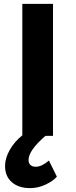

<svg xmlns="http://www.w3.org/2000/svg" viewBox="-20 -700 389 989"><path d="M273 210Q253 233 214.5 251Q176 269 135 269Q76 269 41 238.5Q6 208 6 155Q6 116 29.5 73.5Q53 31 95 -3V-680H253V0H214Q127 75 127 124Q127 141 137 150Q147 159 164 159Q195 159 232 127Z"/></svg>

Font: Martel Sans ExtraBold
Style: Regular
Weight: 800
Designer: Dan Reynolds and Mathieu Réguer
Foundry: Dan Reynolds and Mathieu Réguer
Version: Version 1.002; ttfautohint (v1.1) -l 5 -r 5 -G 72 -x 0 -D la